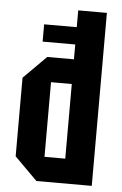

<svg xmlns="http://www.w3.org/2000/svg" viewBox="-51 -737 491 774"><g transform="rotate(5 194.0 -350.0)"><path d="M350 -700V0H126L34 -92V-410L126 -502H234V-700ZM150 -100H234V-402H150ZM102 -562V-632H344V-562Z"/></g></svg>

Font: Tektur Condensed Medium
Style: Regular
Weight: 500
Width: 3
Designer: Adam Jagosz
Foundry: Adam Jagosz
Version: Version 1.005;gftools[0.9.30]